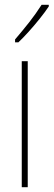

<svg xmlns="http://www.w3.org/2000/svg" viewBox="-20 -783 224 803"><path d="M96 0H71V-527H96ZM184 -756Q168 -732 145.5 -704Q123 -676 100 -650.5Q77 -625 57 -606H43V-618Q77 -658 103 -691Q129 -724 154 -763H184Z"/></svg>

Font: Noto Sans Gujarati ExtraCondensed Thin
Style: Regular
Weight: 100
Width: 2
Designer: Jelle Bosma - Monotype Design Team, Universal Thirst
Foundry: Monotype Imaging Inc.
Version: Version 2.106; ttfautohint (v1.8.4.7-5d5b)